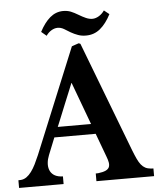

<svg xmlns="http://www.w3.org/2000/svg" viewBox="-62 -946 822 996"><g transform="rotate(-5 348.5 -447.5)"><path d="M315.9 -518.1H314Q313.5 -516.6 309.6 -506.8Q305.7 -497.1 299.3 -481.4Q293 -465.8 284.9 -446.5Q276.9 -427.2 268.8 -407.2Q260.7 -387.2 252.9 -367.9Q245.1 -348.6 238.8 -333.3Q232.4 -317.9 228.5 -308.3Q224.6 -298.8 224.1 -297.9L201.7 -245.1L166 -156.2Q157.7 -135.7 156 -116Q154.3 -96.2 160.2 -80.1Q166 -64 180.2 -53.5Q194.3 -43 217.8 -40.5L228.5 -40V0H-3.4V-40L9.8 -40.5Q25.9 -42 39.3 -51.5Q52.7 -61 64.7 -77.1Q76.7 -93.3 87.4 -114.7Q98.1 -136.2 108.9 -161.6L333.5 -708Q337.4 -709.5 342.8 -711.4Q348.1 -713.4 353.5 -715.1Q358.9 -716.8 363.5 -718.5Q368.2 -720.2 370.6 -720.7L378.9 -716.8L598.1 -143.1Q608.4 -116.7 617.2 -97.9Q626 -79.1 635.7 -66.9Q645.5 -54.7 657.7 -48.3Q669.9 -42 687 -40.5L699.7 -40V0H399.4V-40L412.6 -40.5Q437.5 -43.5 451.2 -49.8Q464.8 -56.2 469.5 -66.4Q474.1 -76.7 471.7 -91.1Q469.2 -105.5 461.9 -124ZM542 -857.4Q517.1 -809.1 485.6 -783.2Q454.1 -757.3 412.6 -757.3Q390.6 -756.8 371.1 -763.7Q351.6 -770.5 333 -781.2Q316.9 -791.5 300.5 -801Q284.2 -810.5 266.6 -810.1Q250.5 -809.6 234.9 -800Q219.2 -790.5 208 -773.9L181.2 -796.4Q206.1 -843.8 235.8 -868.9Q265.6 -894 303.2 -894.5Q326.2 -894.5 343.8 -887.5Q361.3 -880.4 382.3 -867.7Q400.9 -856.4 418.5 -848.6Q436 -840.8 453.1 -840.8Q469.7 -841.3 486.3 -851.3Q502.9 -861.3 515.1 -878.9ZM423.8 -245.1H194.3L216.8 -297.9H404.3Z"/></g></svg>

Font: Varendra
Style: Regular
Weight: 700
Designer: Jacob Thomas
Foundry: Bangla Type Foundry
Version: Version 1.008